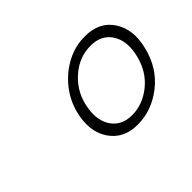

<svg xmlns="http://www.w3.org/2000/svg" viewBox="-67 -835 513 513"><g transform="rotate(-45 189.0 -578.5)"><path d="M281 -712Q336 -712 361.5 -672.2Q387 -632.5 372 -574.5Q357.5 -515.5 312.5 -480.2Q267.5 -445 214 -445Q161 -445 134.5 -484.5Q108 -524 123.5 -585Q133 -620.5 156.2 -649.2Q179.5 -678 211.8 -695Q244 -712 281 -712ZM274 -683.5Q232 -683.5 198.5 -655Q165 -626.5 154.5 -585Q142 -535 161.5 -504.2Q181 -473.5 221 -473.5Q261.5 -473.5 295.8 -501Q330 -528.5 341.5 -574.5Q353.5 -622 334.5 -652.8Q315.5 -683.5 274 -683.5Z"/></g></svg>

Font: Fraunces 144pt Soft
Style: Italic
Weight: 400
Italic angle: -16°
Version: Version 1.000;[b76b70a41]